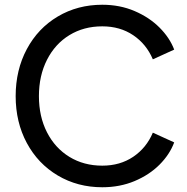

<svg xmlns="http://www.w3.org/2000/svg" viewBox="-20 -777 789 809"><path d="M46 -372Q46 -482 93 -570Q140 -658 223.5 -707.5Q307 -757 411 -757Q485 -757 547 -730.5Q609 -704 652 -661Q695 -618 714 -568L624 -527Q597 -591 541.5 -628.5Q486 -666 411 -666Q333 -666 272.5 -629Q212 -592 178 -525Q144 -458 144 -372Q144 -286 178 -219.5Q212 -153 272.5 -116Q333 -79 411 -79Q486 -79 541.5 -116.5Q597 -154 624 -218L714 -177Q695 -126 652 -83Q609 -40 547 -14Q485 12 411 12Q307 12 223.5 -37.5Q140 -87 93 -174.5Q46 -262 46 -372Z"/></svg>

Font: BLUETTI 2.0 Normal
Style: Normal
Weight: 400
Designer: Stijn de Vries
Foundry: tokotype
Version: Version 2.005;October 31, 2023;FontCreator 14.0.0.2814 64-bi